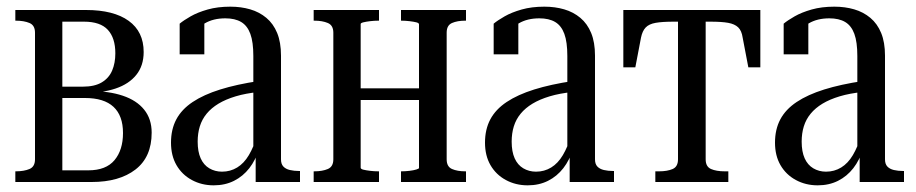

<svg xmlns="http://www.w3.org/2000/svg" viewBox="-20 -546 2747 576"><path d="M26 -516H238Q321 -516 366 -483.5Q411 -451 411 -390Q411 -349 389 -321.5Q367 -294 327 -280.5Q287 -267 233 -267L272 -284V-255L249 -273Q306 -273 348 -259Q390 -245 412.5 -217Q435 -189 435 -148Q435 -75 386.5 -37.5Q338 0 255 0H26V-32H27Q52 -32 68.5 -39Q85 -46 85 -68V-448Q85 -470 68.5 -477Q52 -484 27 -484H26ZM167 -35H245Q298 -35 323.5 -65.5Q349 -96 349 -147Q349 -199 320.5 -225.5Q292 -252 235 -252H136V-286H228Q264 -286 285.5 -299Q307 -312 316.5 -334.5Q326 -357 326 -386Q326 -432 303.5 -456.5Q281 -481 232 -481H167Z M757 -303 756 -270Q717 -266 687 -257Q657 -248 635.5 -235Q614 -222 600 -205Q586 -188 579.5 -167Q573 -146 573 -121Q573 -91 582 -71Q591 -51 608 -41Q625 -31 646 -31Q671 -31 691.5 -43.5Q712 -56 726.5 -80.5Q741 -105 751 -138L757 -99Q747 -66 728 -41.5Q709 -17 682 -3.5Q655 10 621 10Q585 10 555.5 -6Q526 -22 509.5 -50.5Q493 -79 493 -118Q493 -158 509 -188Q525 -218 558 -240Q591 -262 640.5 -277.5Q690 -293 757 -303ZM747 0V-93L740 -91V-378Q740 -420 731 -444.5Q722 -469 703.5 -480Q685 -491 656 -491Q620 -491 594.5 -476Q569 -461 552 -434Q553 -451 556.5 -461.5Q560 -472 565.5 -478Q571 -484 578.5 -486.5Q586 -489 593 -489V-383H519V-475Q531 -485 552 -497Q573 -509 603 -517.5Q633 -526 671 -526Q703 -526 730.5 -518Q758 -510 779 -492.5Q800 -475 811.5 -447Q823 -419 823 -379V-68Q823 -54 830 -46.5Q837 -39 849.5 -36Q862 -33 878 -33H880V0Z M980 -68V-448Q980 -470 963.5 -477Q947 -484 923 -484H921V-516H1117V-484H1115Q1103 -484 1090.5 -482.5Q1078 -481 1070 -479Q1062 -477 1062 -474V-43Q1062 -39 1070 -37Q1078 -35 1090.5 -33.5Q1103 -32 1115 -32H1117V0H921V-32H923Q947 -32 963.5 -39Q980 -46 980 -68ZM1237 -42V-473Q1237 -477 1229 -479Q1221 -481 1208.5 -482.5Q1196 -484 1184 -484H1183V-516H1378V-484H1376Q1352 -484 1336 -477Q1320 -470 1320 -448V-68Q1320 -46 1336 -39Q1352 -32 1376 -32H1378V0H1183V-32H1184Q1196 -32 1208.5 -33.5Q1221 -35 1229 -37.5Q1237 -40 1237 -42ZM1024 -246V-281H1278V-246Z M1699 -303 1698 -270Q1659 -266 1629 -257Q1599 -248 1577.5 -235Q1556 -222 1542 -205Q1528 -188 1521.5 -167Q1515 -146 1515 -121Q1515 -91 1524 -71Q1533 -51 1550 -41Q1567 -31 1588 -31Q1613 -31 1633.5 -43.5Q1654 -56 1668.5 -80.5Q1683 -105 1693 -138L1699 -99Q1689 -66 1670 -41.5Q1651 -17 1624 -3.5Q1597 10 1563 10Q1527 10 1497.5 -6Q1468 -22 1451.5 -50.5Q1435 -79 1435 -118Q1435 -158 1451 -188Q1467 -218 1500 -240Q1533 -262 1582.5 -277.5Q1632 -293 1699 -303ZM1689 0V-93L1682 -91V-378Q1682 -420 1673 -444.5Q1664 -469 1645.5 -480Q1627 -491 1598 -491Q1562 -491 1536.5 -476Q1511 -461 1494 -434Q1495 -451 1498.5 -461.5Q1502 -472 1507.5 -478Q1513 -484 1520.5 -486.5Q1528 -489 1535 -489V-383H1461V-475Q1473 -485 1494 -497Q1515 -509 1545 -517.5Q1575 -526 1613 -526Q1645 -526 1672.5 -518Q1700 -510 1721 -492.5Q1742 -475 1753.5 -447Q1765 -419 1765 -379V-68Q1765 -54 1772 -46.5Q1779 -39 1791.5 -36Q1804 -33 1820 -33H1822V0Z M2056 -481V-516H2261V-344H2225L2208 -433Q2205 -454 2194.5 -464Q2184 -474 2164.5 -477.5Q2145 -481 2111 -481ZM2056 -481H2001Q1967 -481 1947 -477.5Q1927 -474 1917 -463.5Q1907 -453 1903 -433L1886 -344H1850V-516H2056ZM2097 -68Q2097 -46 2113 -39Q2129 -32 2154 -32H2165V0H1946V-32H1957Q1982 -32 1998 -39Q2014 -46 2014 -68V-516H2097Z M2569 -303 2568 -270Q2529 -266 2499 -257Q2469 -248 2447.5 -235Q2426 -222 2412 -205Q2398 -188 2391.5 -167Q2385 -146 2385 -121Q2385 -91 2394 -71Q2403 -51 2420 -41Q2437 -31 2458 -31Q2483 -31 2503.5 -43.5Q2524 -56 2538.5 -80.5Q2553 -105 2563 -138L2569 -99Q2559 -66 2540 -41.5Q2521 -17 2494 -3.5Q2467 10 2433 10Q2397 10 2367.5 -6Q2338 -22 2321.5 -50.5Q2305 -79 2305 -118Q2305 -158 2321 -188Q2337 -218 2370 -240Q2403 -262 2452.5 -277.5Q2502 -293 2569 -303ZM2559 0V-93L2552 -91V-378Q2552 -420 2543 -444.5Q2534 -469 2515.5 -480Q2497 -491 2468 -491Q2432 -491 2406.5 -476Q2381 -461 2364 -434Q2365 -451 2368.5 -461.5Q2372 -472 2377.5 -478Q2383 -484 2390.5 -486.5Q2398 -489 2405 -489V-383H2331V-475Q2343 -485 2364 -497Q2385 -509 2415 -517.5Q2445 -526 2483 -526Q2515 -526 2542.5 -518Q2570 -510 2591 -492.5Q2612 -475 2623.5 -447Q2635 -419 2635 -379V-68Q2635 -54 2642 -46.5Q2649 -39 2661.5 -36Q2674 -33 2690 -33H2692V0Z"/></svg>

Font: Roboto Serif 120pt ExtraCondensed
Style: Regular
Weight: 400
Width: 2
Designer: Greg Gazdowicz
Foundry: Commercial Type
Version: Version 1.008